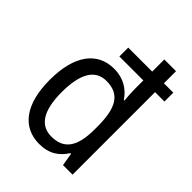

<svg xmlns="http://www.w3.org/2000/svg" viewBox="-219 -874 997 997"><g transform="rotate(45 280.0 -375.0)"><path d="M247 10C319 10 364 -22 395 -71H400L412 0H482V-606H551V-671H482V-760H396V-671H220V-606H396V-541C396 -520 398 -484 401 -463H396C365 -509 317 -542 246 -542C126 -542 50 -448 50 -265C50 -84 125 10 247 10ZM264 -62C179 -62 139 -133 139 -264C139 -394 178 -469 262 -469C363 -469 397 -402 397 -267V-249C397 -122 358 -62 264 -62Z"/></g></svg>

Font: Noto Sans Sinhala UI SemiCondensed
Style: Regular
Weight: 400
Width: 4
Designer: Jelle Bosma - Monotype Design Team
Foundry: Monotype Imaging Inc.
Version: Version 2.006